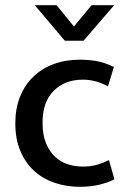

<svg xmlns="http://www.w3.org/2000/svg" viewBox="-20 -710 490 740"><path d="M299 -68Q331 -68 355.5 -75.5Q380 -83 400 -93L421 -19Q396 -6 362 2Q328 10 288 10Q236 10 190.5 -5.5Q145 -21 111.5 -51.5Q78 -82 58.5 -128Q39 -174 39 -235Q39 -291 57 -336.5Q75 -382 108 -414Q141 -446 187 -463Q233 -480 288 -480Q319 -480 350 -475Q381 -470 419 -452L396 -377Q350 -403 299 -403Q230 -403 187 -360Q144 -317 144 -238Q144 -190 157.5 -157.5Q171 -125 193 -105Q215 -85 242.5 -76.5Q270 -68 299 -68ZM114 -690H198L265 -608L333 -690H420L302 -553H230Z"/></svg>

Font: Ek Mukta Medium
Style: Regular
Weight: 500
Designer: Girish Dalvi and Yashodeep Gholap
Foundry: Ek Type
Version: Version 2.538;PS 1.002;hotconv 16.6.51;makeotf.lib2.5.65220;